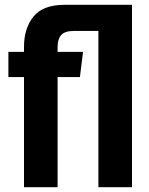

<svg xmlns="http://www.w3.org/2000/svg" viewBox="-20 -780 620 800"><path d="M80 0V-459H15V-564H80V-585Q80 -662 119.5 -711Q159 -760 250 -760H530V0H390V-651H287Q250 -651 235 -634Q220 -617 220 -586V-564H326L313 -459H220V0Z"/></svg>

Font: Freeman
Style: Regular
Weight: 400
Designer: Vernon Adams, Aoife Mooney, Rodrigo Fuenzalida
Foundry: Rodrigo Fuenzalida
Version: Version 1.000; ttfautohint (v1.8.4.7-5d5b)